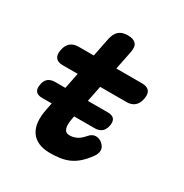

<svg xmlns="http://www.w3.org/2000/svg" viewBox="-166 -834 931 973"><g transform="rotate(30 300.0 -348.0)"><path d="M86.4 -212.9Q60.6 -212.9 49.7 -225.9Q38.8 -238.9 43.5 -264.9Q47.6 -291.1 62.8 -303.5Q78 -315.9 104.3 -315.9H411.3Q437.1 -315.9 448 -303.4Q458.9 -290.9 454.5 -264.9Q449.8 -238.9 434.7 -225.9Q419.5 -212.9 393.4 -212.9ZM488.1 -530Q517.9 -530 530.3 -514.7Q542.6 -499.4 537.2 -469.6Q531.8 -439.8 514.2 -424.1Q496.6 -408.5 466.8 -408.5H94.2Q65.1 -408.5 52.9 -423.8Q40.8 -439.1 46.2 -468.2Q51.6 -498.7 69.3 -514.3Q87.1 -530 117.6 -530ZM227.5 -639Q234.6 -672.5 253 -688.7Q271.5 -705 305 -705Q338.5 -705 352.6 -688.7Q366.6 -672.5 359.5 -639L271.8 -203Q267.6 -181.8 266.9 -166Q266.2 -150.2 269.9 -139.4Q273.6 -128.5 280.9 -123.2Q288.1 -117.8 299.9 -117.8Q320.9 -117.8 340.8 -126.7Q360.6 -135.5 381.6 -160.6Q398.6 -180.7 419.5 -181.1Q440.4 -181.4 457.3 -166.9Q476.6 -150.3 476.8 -130.5Q476.9 -110.7 462.6 -91.6Q439.8 -60.1 417 -40.1Q394.2 -20.1 369.4 -9.3Q344.5 1.5 317.4 5.4Q290.2 9.3 259.7 9.3Q219.9 9.3 191.9 -3.4Q164 -16.1 148.4 -39.3Q132.8 -62.5 129.2 -95.1Q125.7 -127.6 133.4 -167.3Z"/></g></svg>

Font: Maple Mono
Style: Italic
Weight: 400
Italic angle: -10°
Monospace: yes
Designer: subframe7536
Version: Version 7.300